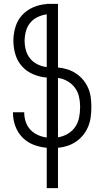

<svg xmlns="http://www.w3.org/2000/svg" viewBox="-20 -755 540 990"><path d="M221 215V7Q186 4 153.5 -8.5Q121 -21 96.5 -45.5Q72 -70 59.5 -103.5Q47 -137 47 -171V-176H105V-173Q105 -149 113 -126Q121 -103 137 -86Q153 -69 175 -59Q197 -49 221 -46V-355Q185 -358 151.5 -372Q118 -386 94 -412.5Q70 -439 59.5 -474Q49 -509 49 -545Q49 -580 59.5 -615.5Q70 -651 94 -677Q118 -703 151.5 -717.5Q185 -732 221 -734V-735H279V-407Q303 -405 327 -397.5Q351 -390 371.5 -376.5Q392 -363 408 -344Q424 -325 434 -302.5Q444 -280 447.5 -256Q451 -232 451 -207V-200Q451 -175 447.5 -150Q444 -125 434.5 -102Q425 -79 409 -59Q393 -39 372.5 -25Q352 -11 328 -3Q304 5 279 7V215ZM221 -409V-681Q197 -678 174 -667Q151 -656 135.5 -637Q120 -618 113.5 -593.5Q107 -569 107 -545Q107 -520 113.5 -496Q120 -472 135.5 -453Q151 -434 174 -423Q197 -412 221 -409ZM279 -47Q305 -51 328.5 -64.5Q352 -78 367 -99.5Q382 -121 387.5 -147.5Q393 -174 393 -200V-207Q393 -233 387 -258Q381 -283 365.5 -303.5Q350 -324 327 -337Q304 -350 279 -353Z"/></svg>

Font: Iosevka Light
Style: Regular
Weight: 300
Monospace: yes
Designer: Belleve Invis
Foundry: Belleve Invis
Version: Version 32.5.0; ttfautohint (v1.8.4)